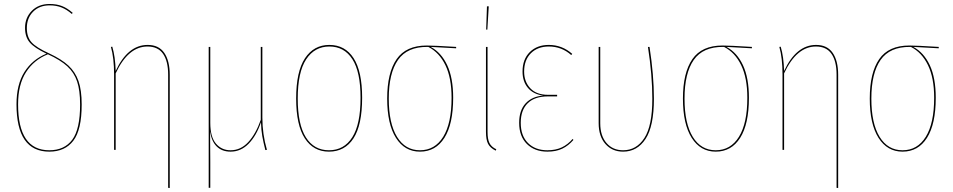

<svg xmlns="http://www.w3.org/2000/svg" viewBox="-20 -754 4797 966"><path d="M391 -228Q391 -101 349 -46Q307 9 228 9Q63 9 63 -229Q63 -329 103 -392Q143 -455 214 -484Q153 -513 129.5 -540.5Q106 -568 106 -614Q106 -665 140 -699.5Q174 -734 230 -734Q265 -734 292 -723.5Q319 -713 346 -689L341 -684Q316 -706 289.5 -716.5Q263 -727 230 -727Q178 -727 146.5 -695Q115 -663 115 -613Q115 -568 138.5 -541.5Q162 -515 228 -485Q290 -456 324.5 -424Q359 -392 375 -346Q391 -300 391 -228ZM383 -228Q383 -299 368 -344Q353 -389 318.5 -420.5Q284 -452 221 -481Q151 -453 111 -391Q71 -329 71 -229Q71 2 228 2Q304 2 343.5 -51Q383 -104 383 -228Z M834 -378V192L826 191V-378Q826 -446 800.5 -483Q775 -520 722 -520Q625 -520 562 -385V0H554V-378Q554 -463 538 -518L545 -519Q560 -469 562 -397Q623 -528 723 -528Q779 -528 806.5 -488Q834 -448 834 -378Z M1315 1Q1305 -38 1299.5 -69.5Q1294 -101 1293 -139Q1270 -71 1231 -31Q1192 9 1140 9Q1097 9 1070.5 -17Q1044 -43 1037 -93Q1038 -27 1038 59V191H1030V-518H1038V-136Q1038 -65 1066.5 -31.5Q1095 2 1140 2Q1191 2 1229 -39Q1267 -80 1292 -151V-518H1300V-163Q1300 -79 1323 0Z M1802 -262Q1802 -125 1758.5 -58Q1715 9 1635 9Q1557 9 1513.5 -58Q1470 -125 1470 -258Q1470 -394 1514.5 -461Q1559 -528 1637 -528Q1716 -528 1759 -461.5Q1802 -395 1802 -262ZM1478 -258Q1478 -128 1519 -63Q1560 2 1635 2Q1711 2 1752.5 -63.5Q1794 -129 1794 -262Q1794 -392 1753 -456Q1712 -520 1637 -520Q1563 -520 1520.5 -455.5Q1478 -391 1478 -258Z M2275 -511 2147 -518Q2200 -490 2230 -426Q2260 -362 2260 -262Q2260 -130 2216 -60.5Q2172 9 2093 9Q2016 9 1972 -60.5Q1928 -130 1928 -258Q1928 -388 1975.5 -456.5Q2023 -525 2127 -525Q2163 -525 2275 -518ZM2135 -518H2131Q2029 -519 1982.5 -452.5Q1936 -386 1936 -258Q1936 -133 1977.5 -65.5Q2019 2 2093 2Q2168 2 2210 -66Q2252 -134 2252 -262Q2252 -362 2221 -426Q2190 -490 2135 -518Z M2433 -90Q2433 -54 2442.5 -34.5Q2452 -15 2477 -3L2474 4Q2446 -10 2435.5 -30.5Q2425 -51 2425 -90V-518H2433ZM2439 -722 2432 -605H2426L2430 -722Z M2859 -483 2854 -477Q2806 -520 2741 -520Q2685 -520 2651 -486Q2617 -452 2617 -394Q2617 -343 2648 -310Q2679 -277 2737 -277H2783V-269H2736Q2670 -269 2635 -234.5Q2600 -200 2600 -136Q2600 -71 2636.5 -34.5Q2673 2 2734 2Q2776 2 2806.5 -12.5Q2837 -27 2861 -55L2865 -50Q2840 -21 2809 -6Q2778 9 2734 9Q2670 9 2631 -29.5Q2592 -68 2592 -136Q2592 -199 2624.5 -234Q2657 -269 2713 -273Q2663 -280 2636 -312Q2609 -344 2609 -394Q2609 -456 2645.5 -492Q2682 -528 2741 -528Q2808 -528 2859 -483Z M3270 -257Q3270 -119 3228 -55Q3186 9 3115 9Q3060 9 3026 -29.5Q2992 -68 2992 -134V-518H3000V-134Q3000 -71 3031.5 -34.5Q3063 2 3115 2Q3182 2 3222 -59.5Q3262 -121 3262 -257Q3262 -376 3240 -518H3248Q3270 -376 3270 -257Z M3763 -511 3635 -518Q3688 -490 3718 -426Q3748 -362 3748 -262Q3748 -130 3704 -60.5Q3660 9 3581 9Q3504 9 3460 -60.5Q3416 -130 3416 -258Q3416 -388 3463.5 -456.5Q3511 -525 3615 -525Q3651 -525 3763 -518ZM3623 -518H3619Q3517 -519 3470.5 -452.5Q3424 -386 3424 -258Q3424 -133 3465.5 -65.5Q3507 2 3581 2Q3656 2 3698 -66Q3740 -134 3740 -262Q3740 -362 3709 -426Q3678 -490 3623 -518Z M4197 -378V192L4189 191V-378Q4189 -446 4163.5 -483Q4138 -520 4085 -520Q3988 -520 3925 -385V0H3917V-378Q3917 -463 3901 -518L3908 -519Q3923 -469 3925 -397Q3986 -528 4086 -528Q4142 -528 4169.5 -488Q4197 -448 4197 -378Z M4703 -511 4575 -518Q4628 -490 4658 -426Q4688 -362 4688 -262Q4688 -130 4644 -60.5Q4600 9 4521 9Q4444 9 4400 -60.5Q4356 -130 4356 -258Q4356 -388 4403.5 -456.5Q4451 -525 4555 -525Q4591 -525 4703 -518ZM4563 -518H4559Q4457 -519 4410.5 -452.5Q4364 -386 4364 -258Q4364 -133 4405.5 -65.5Q4447 2 4521 2Q4596 2 4638 -66Q4680 -134 4680 -262Q4680 -362 4649 -426Q4618 -490 4563 -518Z"/></svg>

Font: Fira Sans Compressed Eight
Style: Regular
Weight: 100
Width: 1
Designer: bBox Type GmbH & Carrois Corporate GbR & Edenspiekermann AG
Foundry: bBox Type GmbH & Carrois Corporate GbR & Edenspiekermann AG
Version: Version 4.301